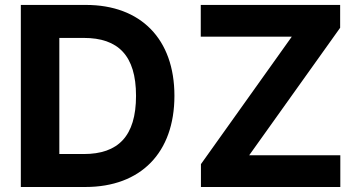

<svg xmlns="http://www.w3.org/2000/svg" viewBox="-20 -747 1434 767"><path d="M321 0C542.6 0 676.8 -137.1 676.8 -364.3C676.8 -590.9 542.6 -727.3 323.2 -727.3H63.2V0ZM217 -131.7V-595.5H315C451.3 -595.5 523.4 -525.9 523.4 -364.3C523.4 -202.1 451.3 -131.7 314.6 -131.7ZM782 -600.5H1145.6L782.7 -91.3V0H1339.5V-126.8H975.5L1338.8 -636V-727.3H782Z"/></svg>

Font: Margiela Sans
Style: Bold
Weight: 700
Designer: Stefan Endress, Andreas Faust
Version: Version 1.100;FEAKit 1.0